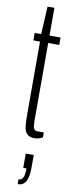

<svg xmlns="http://www.w3.org/2000/svg" viewBox="-103 -703 375 994"><g transform="rotate(10 84.5 -206.0)"><path d="M116 11Q86 11 73 -3.5Q60 -18 57.5 -44Q55 -70 55 -103V-487H20V-526H54L62 -672H98V-526H156V-487H98V-74Q98 -49 103 -38Q108 -27 122 -27H156V-1Q151 2 143.5 5Q136 8 129 9.5Q122 11 116 11ZM69 260V235Q86 235 93 220Q100 205 100 172H83V97H125V161Q125 195 119 217Q113 239 101 249.5Q89 260 69 260Z"/></g></svg>

Font: Archivo ExtraCondensed Thin
Style: Regular
Weight: 250
Width: 2
Designer: Hector Gatti
Foundry: Omnibus-Type
Version: Version 2.001